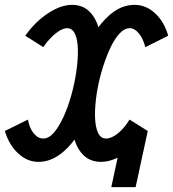

<svg xmlns="http://www.w3.org/2000/svg" viewBox="-56 -652 712 790"><path d="M402 118 430 -13 552 -113 502 118ZM636 -505 542 -458Q533 -493 515.5 -514.5Q498 -536 478 -536Q455 -536 433.5 -511.5Q412 -487 394 -446.5Q376 -406 362 -357.5Q348 -309 341 -260.5Q334 -212 335 -171.5Q336 -131 347 -106.5Q358 -82 380 -82Q403 -82 429.5 -103.5Q456 -125 477 -160L552 -113Q512 -56 459 -21Q406 14 360 14Q316 14 288 -13Q260 -40 248 -86.5Q236 -133 237 -190.5Q238 -248 251 -309Q264 -370 287.5 -427.5Q311 -485 343 -531.5Q375 -578 414 -605Q453 -632 498 -632Q545 -632 582.5 -597Q620 -562 636 -505ZM48 -505Q88 -562 141 -597Q194 -632 240 -632Q284 -632 311.5 -605Q339 -578 351.5 -531.5Q364 -485 362.5 -427.5Q361 -370 348 -309Q335 -248 312 -190.5Q289 -133 257 -86.5Q225 -40 185.5 -13Q146 14 102 14Q56 14 18.5 -21Q-19 -56 -36 -113L59 -160Q65 -125 82.5 -103.5Q100 -82 122 -82Q145 -82 166 -106.5Q187 -131 205.5 -171.5Q224 -212 237.5 -260.5Q251 -309 258 -357.5Q265 -406 264.5 -446.5Q264 -487 253 -511.5Q242 -536 220 -536Q200 -536 173 -514.5Q146 -493 122 -458Z"/></svg>

Font: Victor Mono Thin
Style: Italic
Weight: 100
Italic angle: -12°
Monospace: yes
Designer: Rune Bjørnerås
Version: Version 1.561;gftools[0.9.30]